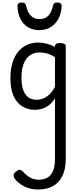

<svg xmlns="http://www.w3.org/2000/svg" viewBox="-20 -858 638 1530"><path d="M285 652Q218 652 170 626Q122 600 96 564Q87 550 88.5 536Q90 522 110 507Q129 493 139.5 495Q150 497 163 510Q194 543 223 558.5Q252 574 289 574Q329 574 358 557.5Q387 541 402.5 504Q418 467 418 405V-75Q395 -38 367.5 -18Q340 2 312.5 9.5Q285 17 258 17Q201 17 157 -10.5Q113 -38 88 -94Q63 -150 63 -235Q63 -287 72.5 -331Q82 -375 101 -410Q120 -445 147 -469Q174 -493 209 -506Q244 -519 286 -519Q318 -519 352.5 -510Q387 -501 418 -484V-489Q418 -502 428 -508.5Q438 -515 460 -515Q482 -515 493 -508.5Q504 -502 504 -489V408Q504 490 477 544.5Q450 599 401 625.5Q352 652 285 652ZM270 -63Q299 -63 325.5 -73.5Q352 -84 375.5 -107Q399 -130 418 -167V-403Q387 -423 357 -431.5Q327 -440 295 -440Q269 -440 247 -432Q225 -424 207 -408Q189 -392 176.5 -368Q164 -344 157.5 -312Q151 -280 151 -239Q151 -184 164 -144.5Q177 -105 203.5 -84Q230 -63 270 -63ZM295 -618Q216 -618 169.5 -668.5Q123 -719 119 -809Q118 -821 126 -829.5Q134 -838 153 -838Q172 -838 179 -830Q186 -822 189 -809Q198 -764 223.5 -735Q249 -706 295 -706Q342 -706 367 -735Q392 -764 401 -809Q404 -823 410.5 -830.5Q417 -838 436 -838Q455 -838 464 -829.5Q473 -821 471 -809Q469 -752 446 -709Q423 -666 384 -642Q345 -618 295 -618Z"/></svg>

Font: Playwrite CL
Style: Regular
Weight: 400
Designer: Veronika Burian, José Scaglione
Foundry: TypeTogether
Version: Version 1.002